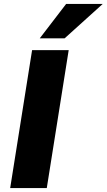

<svg xmlns="http://www.w3.org/2000/svg" viewBox="-20 -961 545 981"><path d="M32 0 144 -705H331L219 0ZM183 -765 318 -941H505L310 -765Z"/></svg>

Font: Nunito Sans 10pt Black
Style: Italic
Weight: 900
Italic angle: -9°
Designer: Vernon Adams
Foundry: Vernon Adams
Version: Version 3.101;gftools[0.9.27]